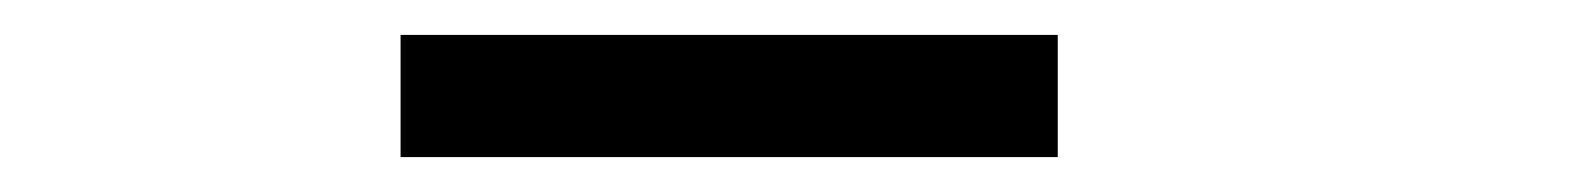

<svg xmlns="http://www.w3.org/2000/svg" viewBox="-20 -735 904 110"><path d="M209.5 -645V-715H586V-645Z"/></svg>

Font: Trispace SemiExpanded
Style: Regular
Weight: 400
Width: 6
Designer: Tyler Finck
Foundry: Etcetera Type Company
Version: Version 1.210; ttfautohint (v1.8.3)